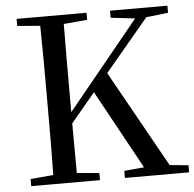

<svg xmlns="http://www.w3.org/2000/svg" viewBox="-52 -785 846 837"><g transform="rotate(-5 371.0 -366.0)"><path d="M570 0H742V-31L660 -39L424 -462L615 -690L711 -701V-732H460V-701L566 -689L253 -306V-392C253 -493 253 -593 254 -692L357 -701V-732H51V-701L151 -693C153 -593 153 -493 153 -392V-339C153 -239 153 -138 151 -40L51 -31V0H352V-31L254 -40L253 -257L359 -384L548 -39L461 -31V0Z"/></g></svg>

Font: Noto Serif TC Medium
Style: Regular
Weight: 500
Designer: Ryoko NISHIZUKA 西塚涼子 (kana & ideographs); Frank Grießhammer (Latin, Greek & Cyrillic); Wenlong ZHANG 张文龙 (bopomofo); San
Foundry: Adobe
Version: Version 2.001;hotconv 1.1.0;makeotfexe 2.6.0